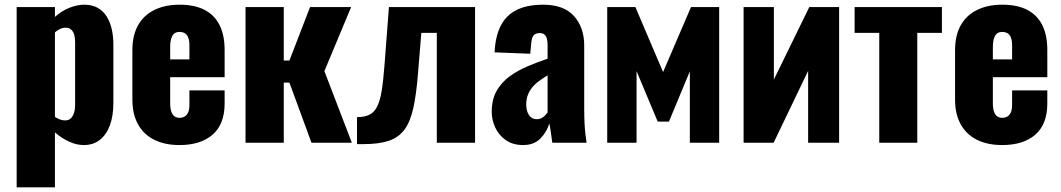

<svg xmlns="http://www.w3.org/2000/svg" viewBox="-20 -608 4520 818"><path d="M51 190V-578H214V-536Q243 -562 276 -575Q309 -588 339 -588Q372 -588 395.5 -575Q419 -562 434 -538.5Q449 -515 456 -484Q463 -453 463 -418V-169Q463 -115 448.5 -75Q434 -35 406 -12.5Q378 10 337 10Q306 10 274.5 -4.5Q243 -19 214 -44V190ZM257 -95Q273 -95 282 -104Q291 -113 295.5 -127.5Q300 -142 300 -160V-430Q300 -447 296 -460.5Q292 -474 283 -482Q274 -490 260 -490Q247 -490 235.5 -484.5Q224 -479 214 -470V-110Q225 -103 235.5 -99Q246 -95 257 -95Z M745 10Q682 10 637 -12.5Q592 -35 568 -78.5Q544 -122 544 -183V-395Q544 -457 568 -500Q592 -543 637.5 -565.5Q683 -588 745 -588Q809 -588 851.5 -566Q894 -544 915.5 -501Q937 -458 937 -395V-279H705V-168Q705 -146 710 -132Q715 -118 724 -112Q733 -106 745 -106Q757 -106 766.5 -111.5Q776 -117 781.5 -129Q787 -141 787 -162V-223H937V-167Q937 -79 886 -34.5Q835 10 745 10ZM705 -355H787V-413Q787 -436 781.5 -449Q776 -462 766.5 -467Q757 -472 744 -472Q732 -472 723.5 -466Q715 -460 710 -445.5Q705 -431 705 -404Z M1026 0V-578H1189V-350H1213L1301 -578H1476L1362 -305L1479 0H1307L1213 -256H1189V0Z M1501 6V-109Q1533 -109 1553.5 -119Q1574 -129 1586.5 -153.5Q1599 -178 1606 -220.5Q1613 -263 1618 -329L1637 -578H2004V0H1841V-468H1775L1761 -297Q1754 -207 1741 -148Q1728 -89 1703 -55.5Q1678 -22 1636 -8Q1594 6 1529 6Z M2209 10Q2165 10 2135 -11Q2105 -32 2090 -64.5Q2075 -97 2075 -131Q2075 -185 2096.5 -222Q2118 -259 2153 -284Q2188 -309 2230 -326.5Q2272 -344 2313 -358V-416Q2313 -431 2310 -442.5Q2307 -454 2300 -460.5Q2293 -467 2279 -467Q2265 -467 2257.5 -461Q2250 -455 2247 -444.5Q2244 -434 2243 -421L2239 -379L2087 -385Q2092 -489 2142.5 -538.5Q2193 -588 2294 -588Q2382 -588 2425.5 -539.5Q2469 -491 2469 -414V-144Q2469 -108 2470.5 -81Q2472 -54 2474.5 -34Q2477 -14 2479 0H2333Q2330 -23 2326 -50Q2322 -77 2320 -82Q2310 -46 2282.5 -18Q2255 10 2209 10ZM2267 -100Q2277 -100 2285.5 -104Q2294 -108 2301 -115Q2308 -122 2313 -129V-287Q2293 -275 2276 -262.5Q2259 -250 2247 -235Q2235 -220 2228.5 -202.5Q2222 -185 2222 -163Q2222 -134 2234 -117Q2246 -100 2267 -100Z M2567 0V-578H2687L2805 -301L2924 -578H3044V0H2919V-304L2830 -90H2782L2692 -305V0Z M3148 0V-578H3277V-269L3428 -578H3555V0H3423V-306L3276 0Z M3726 0V-468H3621V-578H3993V-468H3888V0Z M4250 10Q4187 10 4142 -12.5Q4097 -35 4073 -78.5Q4049 -122 4049 -183V-395Q4049 -457 4073 -500Q4097 -543 4142.5 -565.5Q4188 -588 4250 -588Q4314 -588 4356.5 -566Q4399 -544 4420.5 -501Q4442 -458 4442 -395V-279H4210V-168Q4210 -146 4215 -132Q4220 -118 4229 -112Q4238 -106 4250 -106Q4262 -106 4271.5 -111.5Q4281 -117 4286.5 -129Q4292 -141 4292 -162V-223H4442V-167Q4442 -79 4391 -34.5Q4340 10 4250 10ZM4210 -355H4292V-413Q4292 -436 4286.5 -449Q4281 -462 4271.5 -467Q4262 -472 4249 -472Q4237 -472 4228.5 -466Q4220 -460 4215 -445.5Q4210 -431 4210 -404Z"/></svg>

Font: Oswald
Style: Bold
Weight: 700
Designer: Vernon Adams
Foundry: Vernon Adams
Version: Version 4.103;gftools[0.9.33.dev8+g029e19f]